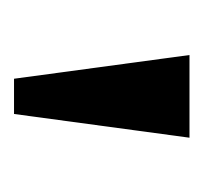

<svg xmlns="http://www.w3.org/2000/svg" viewBox="-28 -726 284 267"><g transform="rotate(90 113.5 -592.0)"><path d="M89 -470H138L171 -714H56Z"/></g></svg>

Font: Noto Serif Lao SemiCondensed Medium
Style: Regular
Weight: 500
Width: 4
Designer: Monotype Design Team
Foundry: Monotype Imaging Inc.
Version: Version 2.003